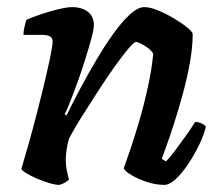

<svg xmlns="http://www.w3.org/2000/svg" viewBox="-20 -520 614 540"><path d="M147 0Q136 0 119 -5Q102 -10 84.5 -17.5Q67 -25 54.5 -32.5Q42 -40 40 -45Q48 -71 60 -113.5Q72 -156 85 -206.5Q98 -257 109 -304Q114 -326 118.5 -346.5Q123 -367 125.5 -382Q128 -397 128 -402Q128 -414 120 -418Q112 -422 97 -422H46Q46 -433 49 -445Q52 -457 54 -464Q69 -471 94 -479.5Q119 -488 144 -494Q169 -500 182 -500Q210 -500 227 -487Q244 -474 244 -449Q244 -438 237 -412Q230 -386 220 -354Q210 -322 198.5 -290Q187 -258 177 -233Q167 -208 162 -199L167 -195Q184 -230 205.5 -270.5Q227 -311 251 -351.5Q275 -392 299 -425.5Q323 -459 345.5 -479.5Q368 -500 386 -500Q402 -500 424 -491Q446 -482 468 -469Q490 -456 505.5 -443.5Q521 -431 522 -425Q522 -388 514 -343.5Q506 -299 493.5 -253.5Q481 -208 468.5 -169.5Q456 -131 446.5 -105Q437 -79 435 -73L447 -66Q457 -76 472 -96Q487 -116 503 -138.5Q519 -161 529 -177Q538 -177 547.5 -172.5Q557 -168 559 -163Q554 -142 541 -114.5Q528 -87 510.5 -60.5Q493 -34 475 -17Q457 0 442 0Q418 0 392.5 -8.5Q367 -17 349 -28Q331 -39 328 -47Q333 -60 345 -95Q357 -130 371 -177.5Q385 -225 396 -275.5Q407 -326 411 -369Q405 -379 395 -386Q385 -393 376 -397.5Q367 -402 362 -402Q357 -402 340.5 -382.5Q324 -363 302 -332Q280 -301 256 -264Q232 -227 210 -192Q188 -157 174 -130Q170 -116 167.5 -100.5Q165 -85 165 -70Q165 -56 167.5 -42.5Q170 -29 174 -15Q170 -11 162.5 -6.5Q155 -2 147 0Z"/></svg>

Font: Texturina 12pt
Style: Bold Italic
Weight: 700
Italic angle: -11°
Designer: Guillermo Torres Carreño
Foundry: Omnibus-Type
Version: Version 1.002